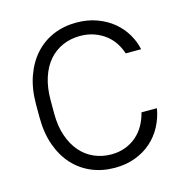

<svg xmlns="http://www.w3.org/2000/svg" viewBox="-105 -806 881 912"><g transform="rotate(-15 335.0 -350.0)"><path d="M350 7Q288 7 236 -15Q184 -37 146 -78.5Q108 -120 86.5 -180.5Q65 -241 65 -318V-382Q65 -458 86.5 -518.5Q108 -579 146 -621Q184 -663 236 -685Q288 -707 350 -707Q405 -707 451 -690Q497 -673 530.5 -645Q564 -617 585.5 -580.5Q607 -544 615 -505H539Q531 -531 515.5 -555.5Q500 -580 476 -599Q452 -618 420.5 -629.5Q389 -641 350 -641Q304 -641 265 -624Q226 -607 197.5 -574.5Q169 -542 153 -493.5Q137 -445 137 -382V-318Q137 -255 153.5 -207Q170 -159 198.5 -126Q227 -93 266 -76Q305 -59 350 -59Q388 -59 419.5 -71Q451 -83 475 -104Q499 -125 515 -153.5Q531 -182 539 -215H615Q607 -168 585.5 -127.5Q564 -87 530 -57Q496 -27 450.5 -10Q405 7 350 7Z"/></g></svg>

Font: Retni Sans
Style: Regular
Weight: 400
Designer: Vitaly Kuzmin
Foundry: ParaType Ltd.
Version: Version 1.00;March 2, 2019;FontCreator 11.5.0.2425 64-bit; t